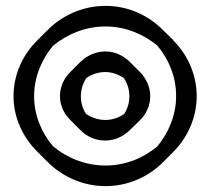

<svg xmlns="http://www.w3.org/2000/svg" viewBox="-20 -583 715 653"><path d="M184 -256C184 -225 197 -197 218 -176L254 -140C276 -118 305 -105 338 -105C370 -105 400 -119 421 -140L457 -175C478 -196 491 -225 491 -256C491 -287 477 -317 456 -338L421 -373L420 -374C398 -395 370 -408 338 -408C306 -408 276 -394 254 -373L219 -338L218 -337C196 -315 184 -286 184 -256ZM255 -256C255 -278 262 -300 274 -318C292 -330 314 -338 338 -338C361 -338 382 -330 401 -318C413 -300 420 -279 420 -256C420 -234 414 -213 402 -195C384 -183 362 -175 338 -175C314 -175 292 -183 273 -195C261 -213 255 -234 255 -256ZM96 -256C96 -320 121 -380 160 -427C208 -467 271 -493 339 -493C406 -493 468 -467 515 -428C556 -379 579 -320 579 -256C579 -192 554 -132 515 -85C467 -45 406 -20 339 -20C271 -20 207 -46 160 -86C120 -133 96 -193 96 -256ZM26 -256C26 -184 57 -117 106 -68L141 -33C192 18 262 50 339 50C415 50 484 19 534 -31L569 -66C619 -116 649 -184 649 -256C649 -328 619 -396 569 -446V-447L533 -482C483 -532 415 -563 339 -563C263 -563 193 -532 142 -481L141 -480L106 -445C56 -395 26 -328 26 -256Z"/></svg>

Font: Hussar Press
Style: Bold
Weight: 700
Foundry: Cannot Into Space Fonts
Version: Version 1.43